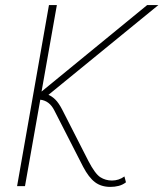

<svg xmlns="http://www.w3.org/2000/svg" viewBox="-20 -730 641 753"><path d="M47 0 172 -710H203L143 -371L557 -710H601L170 -358Q183 -353 196.5 -340Q210 -327 224 -300L327 -98Q353 -48 373.5 -35Q394 -22 419 -22Q446 -22 468 -38L474 -15Q461 -5 445.5 -1Q430 3 413 3Q377 3 352.5 -15.5Q328 -34 306 -76L193 -297Q174 -335 138 -339L78 0Z"/></svg>

Font: Livvic Thin
Style: Italic
Weight: 250
Italic angle: -10°
Designer: Jacques Le Bailly, Baron von Fonthausen
Version: Version 1.001; ttfautohint (v1.8.2)